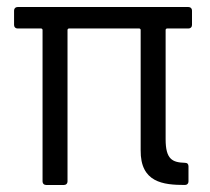

<svg xmlns="http://www.w3.org/2000/svg" viewBox="-20 -526 596 546"><path d="M526 -455V-496C526 -502 522 -506 516 -506H30C24 -506 20 -502 20 -496V-455C20 -449 24 -445 30 -445H97C99 -445 101 -443 101 -441V-10C101 -4 105 0 111 0H162C168 0 172 -4 172 -10V-441C172 -443 174 -445 176 -445H376C378 -445 380 -443 380 -441V-99C379 -7 444 0 506 0C512 0 516 -4 516 -10V-53C516 -59 513 -63 506 -63C470 -64 451 -73 451 -130V-441C451 -443 453 -445 455 -445H516C522 -445 526 -449 526 -455Z"/></svg>

Font: Barlow Semi Condensed
Style: Regular
Weight: 400
Width: 4
Designer: Jeremy Tribby
Foundry: Tribby Type
Version: Version 1.422;hotconv 1.0.109;makeotfexe 2.5.65596